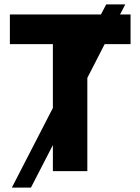

<svg xmlns="http://www.w3.org/2000/svg" viewBox="-20 -780 640 875"><path d="M34 75 221 -288V-579H25V-714H440L464 -760H551L527 -714H575V-579H457L378 -425V0H221V-119L121 75Z"/></svg>

Font: Noto Sans Mono ExtraBold
Style: Regular
Weight: 800
Designer: Monotype Design Team
Foundry: Monotype Imaging Inc.
Version: Version 2.014